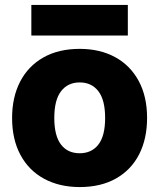

<svg xmlns="http://www.w3.org/2000/svg" viewBox="-20 -748 645 778"><path d="M29 -270Q29 -354 61.5 -417Q94 -480 155.5 -515Q217 -550 303 -550Q385 -550 446.5 -516.5Q508 -483 542 -420Q576 -357 576 -270Q576 -186 544 -123Q512 -60 450.5 -25Q389 10 303 10Q221 10 159 -23.5Q97 -57 63 -120Q29 -183 29 -270ZM406 -270Q406 -343 378.5 -378.5Q351 -414 303 -414Q255 -414 227.5 -378.5Q200 -343 200 -270Q200 -198 227 -162.5Q254 -127 303 -127Q351 -127 378.5 -162Q406 -197 406 -270ZM107 -728H498V-604H107Z"/></svg>

Font: Mona Sans ExtraBold
Style: Regular
Weight: 800
Designer: Deni Anggara
Foundry: GitHub
Version: Version 2.000